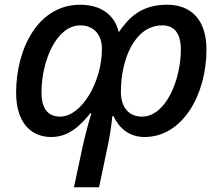

<svg xmlns="http://www.w3.org/2000/svg" viewBox="-20 -569 938 810"><path d="M685 -549C573 -549 522 -492 481 -433C464 -507 405 -549 318 -549C141 -549 48 -364 48 -178C48 -57 106 9 196 9C269 9 317 -37 361 -91H366C362 -81 343 -15 330 43L292 221H398L433 54C443 9 449 -33 454 -79H459C482 -30 523 9 590 9C750 9 851 -169 851 -360C851 -484 788 -549 685 -549ZM665 -462C716 -462 743 -427 743 -360C743 -231 679 -77 579 -77C522 -77 490 -118 490 -181C490 -319 548 -462 665 -462ZM319 -462C375 -462 410 -423 410 -363C410 -222 323 -77 234 -77C182 -77 155 -111 155 -179C155 -310 217 -462 319 -462Z"/></svg>

Font: Noto Sans Medium
Style: Italic
Weight: 500
Italic angle: -12°
Designer: Monotype Design Team
Foundry: Monotype Imaging Inc.
Version: Version 2.013